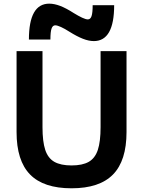

<svg xmlns="http://www.w3.org/2000/svg" viewBox="-20 -1006 772 1036"><path d="M366 10Q215 10 142.2 -64.5Q69.4 -139 69.4 -293.3V-730H209.3V-320Q209.3 -242.3 224.1 -197.3Q239 -152.3 273.3 -132.8Q307.7 -113.3 366 -113.3Q424.7 -113.3 458.9 -132.8Q493 -152.3 507.9 -197.3Q522.7 -242.3 522.7 -320V-730H662.7V-293.3Q662.7 -139 589.8 -64.5Q517 10 366 10ZM486.3 -784.3Q459.3 -784.3 427.3 -796.8Q395.3 -809.3 354.3 -835Q329.3 -851 309.2 -860.2Q289 -869.4 278 -869.4Q264.3 -869.4 258.2 -851.9Q252 -834.3 252 -792.7H136Q136 -986.3 245.7 -986.3Q273 -986.3 305.2 -974Q337.3 -961.6 377.7 -935.6Q403.7 -919.6 423.3 -910.5Q443 -901.3 454 -901.3Q468 -901.3 474 -919.1Q480 -937 480 -978H596Q596 -784.3 486.3 -784.3Z"/></svg>

Font: M PLUS 2 Thin
Style: Regular
Weight: 100
Designer: Coji Morishita
Foundry: UNDERFOREST DESIGN
Version: Version 1.001